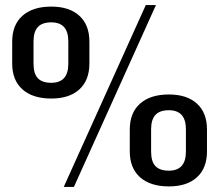

<svg xmlns="http://www.w3.org/2000/svg" viewBox="-20 -728 864 756"><path d="M182 -340Q109 -340 68.5 -376Q28 -412 28 -478V-564Q28 -630 68.5 -666Q109 -702 182 -702Q253 -702 292.5 -666Q332 -630 332 -564V-478Q332 -412 292.5 -376Q253 -340 182 -340ZM182 -402Q249 -402 249 -477V-565Q249 -640 182 -640Q146 -640 129 -621.5Q112 -603 112 -565V-477Q112 -438 129 -420Q146 -402 182 -402ZM554 -708H594L271 8H231ZM645 6Q572 6 531.5 -30Q491 -66 491 -132V-218Q491 -284 531.5 -320Q572 -356 645 -356Q716 -356 755.5 -320Q795 -284 795 -218V-132Q795 -66 755.5 -30Q716 6 645 6ZM645 -56Q712 -56 712 -131V-219Q712 -294 645 -294Q609 -294 592 -275.5Q575 -257 575 -219V-131Q575 -92 592 -74Q609 -56 645 -56Z"/></svg>

Font: Pathway Extreme 28pt Medium
Style: Regular
Weight: 500
Designer: Eduardo Rodriguez Tunni
Foundry: Eduardo Rodriguez Tunni
Version: Version 1.001;gftools[0.9.26]